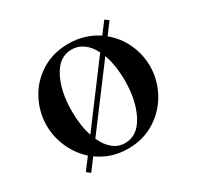

<svg xmlns="http://www.w3.org/2000/svg" viewBox="-121 -646 828 808"><g transform="rotate(-30 293.0 -242.5)"><path d="M452 -440Q496 -404 520 -352Q544 -300 544 -242Q544 -178 512.5 -119Q481 -60 423.5 -23.5Q366 13 292 13Q211 13 147 -33L105 23L87 9L129 -47Q88 -84 65 -135.5Q42 -187 42 -242Q42 -308 73 -366.5Q104 -425 161 -460.5Q218 -496 292 -496Q371 -496 434 -454L475 -508L493 -495ZM182 -118 391 -397Q375 -430 349.5 -449Q324 -468 292 -468Q232 -468 198 -403Q164 -338 164 -242Q164 -172 182 -118ZM422 -242Q422 -316 402 -373L192 -93Q208 -56 233.5 -35Q259 -14 292 -14Q353 -14 387.5 -80.5Q422 -147 422 -242Z"/></g></svg>

Font: Shippori Mincho
Style: Bold
Weight: 700
Designer: FONTDASU
Foundry: FONTDASU / Google Inc. / but / Adobe
Version: Version 3.110; ttfautohint (v1.8.3)